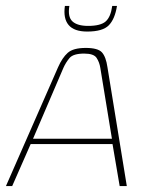

<svg xmlns="http://www.w3.org/2000/svg" viewBox="-30 -625 495 645"><path d="M-10 0 165 -399Q179 -431 197.5 -447.5Q216 -464 258 -464Q299 -464 312.5 -449Q326 -434 331 -399L396 0H372L348 -141H73L11 0ZM81 -159H346L307 -397Q304 -416 294.5 -430.5Q285 -445 253 -445Q216 -445 203.5 -430Q191 -415 183 -397ZM263 -519Q219 -519 200.5 -541Q182 -563 188 -605H203Q197 -568 213.5 -553Q230 -538 266 -538Q308 -538 325 -553Q342 -568 347 -605H363Q356 -561 335.5 -540Q315 -519 263 -519Z"/></svg>

Font: Genos Thin Thin
Style: Italic
Weight: 250
Italic angle: -8°
Version: Version 1.010